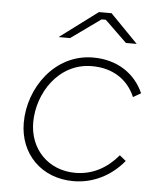

<svg xmlns="http://www.w3.org/2000/svg" viewBox="-52 -766 685 818"><g transform="rotate(5 290.5 -356.5)"><path d="M292 7C374 7 451 -30 507 -98L480 -120C432 -63 371 -29 297 -29C181 -29 100 -114 100 -228C100 -351 185 -488 329 -488C418 -488 483 -445 514 -372L547 -391C511 -473 434 -525 331 -525C167 -525 60 -372 60 -223C60 -90 155 7 292 7ZM510 -599 392 -720H338L176 -599H225L352 -690H370L464 -599Z"/></g></svg>

Font: Fixel Display 20240404 ExLight
Style: Italic
Weight: 200
Italic angle: -10°
Designer: AlfaBravo + MacPaw
Foundry: Kyrylo Tkachov, Marchela Mozhyna, Serhii Makarenko, Maria Weinstein, Zakhar Kryvoshyya
Version: Version 1.211;Glyphs 3.2 (3225)